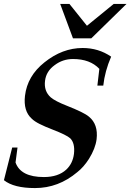

<svg xmlns="http://www.w3.org/2000/svg" viewBox="-23 -941 663 976"><path d="M542 -653Q510 -579 502 -506H472L482 -591Q435 -641 348 -641Q296 -641 255 -610Q212 -579 206 -531Q199 -478 235 -446Q257 -427 318 -403Q361 -386 388.5 -372.5Q416 -359 429 -348Q477 -309 468 -233Q462 -186 429 -133Q402 -91 370 -66Q274 15 155 15Q47 15 -3 -25L39 -191H66L56 -115Q82 -41 200 -41Q273 -41 314 -79Q347 -110 353 -159Q359 -213 334 -238Q315 -255 245 -282Q206 -297 179 -310.5Q152 -324 138 -338Q95 -377 104 -454Q116 -555 203 -624Q294 -697 397 -697Q478 -697 542 -653ZM283 -921H330L419 -810L555 -921H620L441 -746H348Z"/></svg>

Font: DG Didot
Style: Bold Italic
Weight: 700
Designer: David Gatwood, Takis Katsoulidis, and George D. Matthiopoulos
Foundry: David Gatwood
Version: Version 1.0